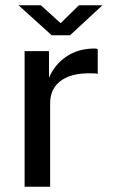

<svg xmlns="http://www.w3.org/2000/svg" viewBox="-20 -712 434 732"><path d="M73.8 -517H166.8V-415.2Q187.2 -464.8 232.4 -495.9Q277.6 -527 340.8 -527Q344.5 -527 347.3 -526.5Q350.2 -526.1 352.6 -524.8V-429.9Q349.2 -431.6 346.3 -431.9L341.1 -432.1Q285.6 -435.1 247.7 -422.2Q209.8 -409.3 190.5 -382.8Q171.2 -356.4 171.2 -318V0H73.8ZM370.4 -691.8 247 -577.5H177.1L50.8 -691.8H135.9L211.2 -623.6L280.8 -691.8Z"/></svg>

Font: Public Sans VF
Style: Regular
Weight: 400
Designer: Pablo Impallari, Rodrigo Fuenzalida (Modified by Dan O. Williams and USWDS)
Version: Version 1.003